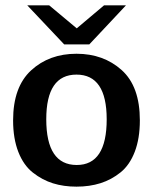

<svg xmlns="http://www.w3.org/2000/svg" viewBox="-20 -688 582 718"><path d="M82 -668H164L267 -582L369 -668H451L314 -522H220ZM29 -238Q29 -363 96.5 -425Q164 -487 266 -487Q367 -487 435 -426Q503 -365 503 -238Q503 -170 484 -120.5Q465 -71 431 -43.5Q397 -16 356 -3Q315 10 266 10Q218 10 178 -2.5Q138 -15 103 -42.5Q68 -70 48.5 -120Q29 -170 29 -238ZM153 -242Q153 -71 267 -71Q379 -71 379 -242Q379 -409 266 -409Q153 -409 153 -242Z"/></svg>

Font: Coval
Style: Bold
Weight: 700
Foundry: Context Ltd
Version: Version 001.000